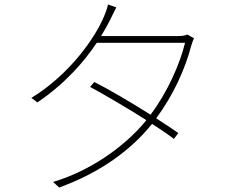

<svg xmlns="http://www.w3.org/2000/svg" viewBox="-20 -814 1040 857"><path d="M816 -660C806 -655 795 -653 772 -653H431C447 -679 461 -704 472 -726C480 -742 490 -764 499 -781L462 -794C459 -777 449 -751 444 -740C404 -644 290 -481 120 -377L147 -357C270 -440 355 -538 412 -623H806C782 -525 727 -402 652 -302C565 -357 463 -417 401 -448L382 -426C442 -394 546 -333 633 -278L628 -271C533 -157 380 -50 217 -2L244 23C432 -45 565 -147 652 -253L659 -261C698 -236 733 -212 756 -194L776 -220C751 -238 716 -261 677 -286C752 -386 807 -507 833 -608C835 -615 841 -634 846 -643Z"/></svg>

Font: Genne Gothic ExtraLight
Style: Regular
Weight: 250
Designer: Ryoko NISHIZUKA (kana & ideographs); Paul D. Hunt (Latin, Greek & Cyrillic); Wenlong ZHANG (bopomofo); Sandoll Communica
Foundry: Adobe Systems Incorporated
Version: Version 1.004;PS 1.004;hotconv 16.6.51;makeotf.lib2.5.65220